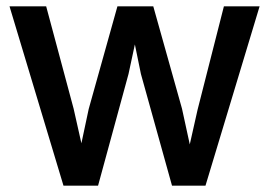

<svg xmlns="http://www.w3.org/2000/svg" viewBox="-20 -577 848 605"><path d="M180 8 10 -557H125.5L212 -234.5L236.5 -125.5L259.5 -233.5L350 -557H463L553.5 -234.5L578 -122L602.5 -231L685.5 -557H798L627.5 8H522L424 -344L405 -437L385 -344L289 8Z"/></svg>

Font: Merriweather Sans
Style: Regular
Weight: 400
Designer: Eben Sorkin
Foundry: Eben Sorkin
Version: Version 1.008; ttfautohint (v1.7.19-72a1) -l 8 -r 50 -G 200 